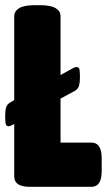

<svg xmlns="http://www.w3.org/2000/svg" viewBox="-20 -722 427 742"><path d="M95 0Q35 0 35 -40V-243L28 -239Q19 -234 13 -234Q3 -234 1.5 -246Q0 -258 0 -274Q0 -294 3.5 -306.5Q7 -319 21 -327L35 -335V-659Q35 -679 54 -690.5Q73 -702 115 -702H134Q176 -702 195 -690.5Q214 -679 214 -659V-432L261 -458Q270 -463 276 -463Q286 -463 287.5 -451.5Q289 -440 289 -423Q289 -404 285.5 -391Q282 -378 268 -370L214 -341V-171H333Q373 -171 373 -111V-60Q373 0 333 0Z"/></svg>

Font: Asap Condensed Black
Style: Regular
Weight: 900
Width: 3
Designer: Pablo Cosgaya
Foundry: Omnibus-Type
Version: Version 3.001; ttfautohint (v1.8.4.7-5d5b)